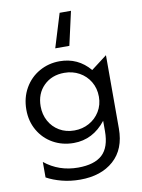

<svg xmlns="http://www.w3.org/2000/svg" viewBox="-102 -836 815 1099"><g transform="rotate(-10 305.5 -286.5)"><path d="M123 -258Q123 -332 169.5 -378Q216 -424 289 -424Q337 -424 376 -402.5Q415 -381 438 -342.5Q461 -304 461 -255Q461 -208 438 -170Q415 -132 376 -110.5Q337 -89 290 -89Q241 -89 203 -111.5Q165 -134 144 -172.5Q123 -211 123 -258ZM274 124Q163 124 80 57V147Q118 168 168 181Q218 194 274 194Q396 194 469 129Q542 64 542 -56V-482L450 -412Q381 -494 274 -494Q210 -494 156 -463.5Q102 -433 70.5 -378Q39 -323 39 -253Q39 -186 70 -132.5Q101 -79 154.5 -49Q208 -19 274 -19Q386 -19 461 -115V-55Q461 39 415 81.5Q369 124 274 124ZM263 -571H345L389 -767H323Z"/></g></svg>

Font: Geom Light
Style: Regular
Weight: 300
Version: Version 1.102